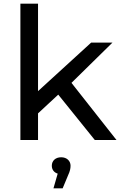

<svg xmlns="http://www.w3.org/2000/svg" viewBox="-20 -762 656 1045"><path d="M369 -311 592 -530H476L187 -266V-742H91V0H187V-145L297 -247L496 0H614ZM313 94C282 94 262 113 262 140C262 161 274 177 294 183L271 263H321L351 191C361 170 364 154 364 140C364 114 344 94 313 94Z"/></svg>

Font: AWKNG-Font Medium
Style: Regular
Weight: 500
Designer: Awakening Church
Foundry: Awakening Church
Version: Version 1.700;PS 001.700;hotconv 1.0.88;makeotf.lib2.5.64775